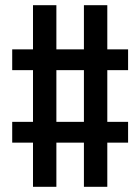

<svg xmlns="http://www.w3.org/2000/svg" viewBox="-20 -737 540 739"><path d="M107 -18V-188H27V-268H107V-467H27V-547H107V-717H197V-547H303V-717H393V-547H473V-467H393V-268H473V-188H393V-18H303V-188H197V-18ZM303 -268V-467H197V-268Z"/></svg>

Font: Iosevka Slab Medium
Style: Regular
Weight: 500
Monospace: yes
Designer: Belleve Invis
Foundry: Belleve Invis
Version: Version 11.1.1; ttfautohint (v1.8.3)